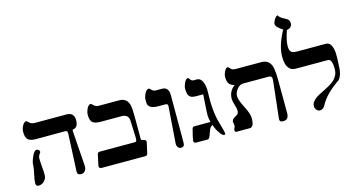

<svg xmlns="http://www.w3.org/2000/svg" viewBox="-96 -1336 3243 1758"><g transform="rotate(-15 1526.0 -457.5)"><path d="M543.5 -58.6Q544.9 -31.7 531.5 -12.7Q518.1 6.3 492.7 6.3Q456.1 6.3 457 -25.4L473.6 -383.3Q473.6 -396 469.2 -403.6Q464.8 -411.1 453.1 -411.1L177.7 -410.2Q124.5 -410.2 101.6 -429.7Q78.6 -449.2 78.6 -501.5Q78.6 -528.3 90.3 -553.7Q104.5 -585.4 125.5 -591.8Q133.3 -594.2 146 -581.5L153.8 -573.7Q171.4 -556.2 201.7 -556.2H503.9Q575.2 -556.2 575.2 -482.4Q575.2 -411.1 522.9 -407.7Q519 -403.8 520.5 -387.2ZM158.7 -230Q158.7 -203.1 163.1 -151.1Q167.5 -99.1 167.5 -72.3Q167.5 -40.5 144 -16.4Q120.6 7.8 88.9 7.8Q63.5 7.8 63.5 -23.9Q63.5 -50.8 76.2 -105.5Q88.9 -160.2 88.9 -188.7Q88.9 -217.3 109.4 -262.7Q130.9 -314.9 154.8 -314.9Q163.6 -314.9 173.1 -307.4Q182.6 -299.8 182.6 -290.5Q182.6 -284.2 177.7 -276.9Q158.7 -255.4 158.7 -230Z M1101.6 0H687.5Q663.6 0 663.6 -23.9L686.5 -130.9Q690.4 -148.4 710.4 -148.4H1044.4Q1062 -148.4 1061 -182.6L1054.7 -349.1Q1052.2 -410.2 984.9 -410.2H789.1Q734.4 -410.2 712.4 -429.2Q690.4 -448.2 690.4 -501.5Q690.4 -526.9 703.1 -555.4Q715.8 -584 735.8 -591.8Q744.6 -594.2 757.3 -581.5Q759.8 -580.1 765.1 -573.7Q782.7 -556.2 813.5 -556.2H1004.9Q1073.2 -556.2 1092.8 -488.8Q1101.6 -457 1101.6 -369.6V-165Q1101.6 -152.3 1114.3 -149.9L1120.6 -148.4Q1148.4 -143.6 1148.4 -124.5L1125.5 -21.5Q1120.6 0 1101.6 0Z M1425.3 -389.6Q1426.8 -411.1 1400.9 -411.1H1336.4Q1237.3 -411.1 1237.3 -473.6V-499Q1237.3 -522.9 1251.2 -552.2Q1265.1 -581.5 1284.2 -588.9Q1296.9 -593.8 1314.9 -571.3Q1330.1 -557.1 1350.1 -557.1H1408.7Q1472.2 -557.1 1472.2 -478.5V-55.7Q1472.2 -16.1 1470.7 -12.7Q1465.8 10.3 1438 10.3Q1420.4 10.3 1409.4 -5.6Q1398.4 -21.5 1399.9 -39.6Q1406.2 -144.5 1425.3 -389.6Z M1770.5 -115.7Q1745.1 -111.8 1728 -55.9Q1710.9 0 1694.3 0H1585Q1561 0 1561 -22.9Q1561 -38.1 1585 -130.9Q1589.8 -148.4 1607.9 -148.4H1759.3Q1749 -191.4 1749 -211.9Q1749 -242.2 1753.9 -311Q1757.8 -364.3 1760.3 -410.2H1691.9Q1645 -410.2 1629.2 -431.6Q1613.3 -453.1 1613.3 -501.5Q1613.3 -522.9 1626 -552.2Q1638.7 -581.5 1654.8 -588.9Q1666 -593.8 1675.3 -579.1Q1688 -557.6 1705.6 -557.1H1738.8Q1778.3 -557.1 1795.9 -506.3Q1808.6 -469.7 1807.1 -422.9Q1799.3 -237.3 1835.4 -118.2Q1862.3 -26.9 1861.8 -12.7Q1861.8 -4.9 1859.4 -3.9Q1855.5 1 1844.2 -2.4Q1831.5 -7.3 1821.3 -20.5Q1784.7 -67.4 1770.5 -115.7Z M2411.6 -372.1Q2415.5 -411.6 2379.9 -411.1H2138.7Q2106.9 -411.1 2080.8 -378.9Q2054.7 -346.7 2054.7 -313.5Q2054.7 -277.8 2094 -202.4Q2133.3 -127 2133.3 -84Q2133.3 0 2091.8 0H1968.3Q1950.7 0 1950.7 -17.6Q1950.7 -25.4 1957 -38.8Q1963.4 -52.2 1963.4 -58.6Q1963.4 -64.9 1960.9 -77.6Q1958.5 -90.3 1958.5 -96.7Q1958.5 -110.8 1969.7 -123Q1974.6 -127.9 2006.3 -146Q2025.4 -156.2 2025.4 -185.5Q2025.4 -206.1 2013.4 -243.4Q2001.5 -280.8 2001.5 -300.8Q2001.5 -374.5 2060.1 -417.5Q2024.4 -427.7 2010.5 -446.8Q1996.6 -465.8 1995.1 -503.9Q1993.7 -527.8 2005.4 -554.7Q2018.1 -586.4 2037.1 -592.8Q2051.3 -588.9 2058.6 -577.6L2064.9 -571.3Q2075.2 -557.1 2114.3 -557.1H2349.1Q2438 -557.1 2450.7 -460.9Q2457 -414.1 2457 -374.5L2458.5 -45.9Q2458.5 17.6 2406.2 17.6Q2368.2 17.6 2372.1 -14.2Z M2669.4 -882.3Q2703.6 -865.7 2703.6 -834Q2703.6 -788.1 2652.8 -780.8Q2621.1 -688 2621.1 -634.8Q2621.1 -590.3 2642.6 -576.2Q2659.2 -565.9 2706.1 -566.4H2964.8Q3022 -566.4 3031.2 -463.4Q3033.7 -434.1 3027.3 -322.3Q3023.4 -251 2991.7 -214.4Q2856 -123 2805.2 -25.4Q2787.6 8.8 2755.4 8.8Q2736.3 8.8 2723.6 -7.6Q2710.9 -23.9 2710.9 -43Q2710.9 -83.5 2763.2 -119.1Q2775.9 -127.9 2850.6 -165Q2914.1 -196.8 2942.4 -224.6Q2984.4 -266.6 2983.9 -322.3Q2983.9 -417.5 2944.8 -417.5H2640.1Q2547.4 -417.5 2547.4 -556.2Q2547.4 -657.7 2621.1 -793.5Q2557.6 -834 2557.6 -861.8Q2557.6 -879.4 2572.8 -903.8Q2587.9 -928.2 2604.5 -933.1Q2613.8 -909.2 2669.4 -882.3Z"/></g></svg>

Font: Accordance
Style: Bold-Italic
Weight: 700
Italic angle: -11°
Version: Version 1.2 (build January 31, 2020) Miklal Software Solutio